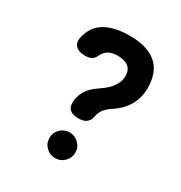

<svg xmlns="http://www.w3.org/2000/svg" viewBox="-175 -867 949 1004"><g transform="rotate(30 300.0 -365.0)"><path d="M222 -68Q222 -100 245 -122.5Q268 -145 300 -145Q332 -145 355 -122.5Q378 -100 378 -68Q378 -35 355 -12.5Q332 10 300 10Q268 10 245 -12.5Q222 -35 222 -68ZM105 -622Q125 -684 180.5 -712Q236 -740 318 -740Q427 -740 482 -692.5Q537 -645 537 -548Q537 -514 528 -485.5Q519 -457 504 -434Q489 -411 468.5 -392Q448 -373 425 -359Q408 -348 392 -329.5Q376 -311 371 -283Q368 -266 361 -256Q354 -246 344.5 -240.5Q335 -235 324.5 -233Q314 -231 303 -231Q263 -231 246.5 -249Q230 -267 235 -304Q240 -338 259 -366Q278 -394 308 -414Q327 -427 344.5 -440.5Q362 -454 375.5 -470.5Q389 -487 397 -506Q405 -525 405 -545Q405 -583 381.5 -600.5Q358 -618 318 -618Q301 -618 287 -615Q273 -612 261.5 -605Q250 -598 242.5 -589Q235 -580 229 -567Q219 -545 203 -538.5Q187 -532 167 -532Q127 -532 108 -554Q89 -576 105 -622Z"/></g></svg>

Font: Maple Mono Normal NL
Style: Bold
Weight: 700
Monospace: yes
Designer: subframe7536
Version: Version 7.000